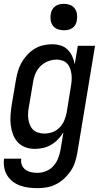

<svg xmlns="http://www.w3.org/2000/svg" viewBox="-27 -769 547 1002"><path d="M168 213Q145 213 122 210Q99 207 78 199.5Q57 192 39.5 178.5Q22 165 10.5 146.5Q-1 128 -5 105Q-9 82 -6 59H84Q81 76 87 91.5Q93 107 106 116.5Q119 126 135 129.5Q151 133 168 133Q191 133 213.5 124Q236 115 252 97Q268 79 276.5 57Q285 35 289 12L304 -78Q292 -59 276 -42Q260 -25 240 -13.5Q220 -2 198.5 3Q177 8 155 8Q129 8 105.5 -0.5Q82 -9 65.5 -27Q49 -45 40.5 -68.5Q32 -92 29 -117Q26 -142 28 -168.5Q30 -195 34 -221L56 -351Q60 -374 66.5 -397Q73 -420 85 -441.5Q97 -463 114.5 -482Q132 -501 153 -514Q174 -527 197.5 -532.5Q221 -538 245 -538Q268 -538 289.5 -531.5Q311 -525 326 -510Q341 -495 350 -475Q359 -455 363 -434L379 -530H469L377 26Q373 50 365.5 74.5Q358 99 343.5 121Q329 143 309.5 161.5Q290 180 266.5 192Q243 204 218 208.5Q193 213 168 213ZM205 -72Q226 -72 247 -79.5Q268 -87 284 -103.5Q300 -120 308.5 -140.5Q317 -161 321 -182L342 -312Q345 -328 346.5 -345Q348 -362 346.5 -377.5Q345 -393 340 -408.5Q335 -424 325 -435.5Q315 -447 300 -452.5Q285 -458 269 -458Q246 -458 223 -449Q200 -440 183 -422.5Q166 -405 157 -382.5Q148 -360 145 -337L123 -207Q120 -191 119.5 -175Q119 -159 121.5 -144Q124 -129 130 -115Q136 -101 147 -91Q158 -81 173.5 -76.5Q189 -72 205 -72ZM306 -611Q290 -611 274.5 -616.5Q259 -622 249.5 -634.5Q240 -647 237.5 -663.5Q235 -680 238 -697Q240 -708 246 -719Q252 -730 262 -737Q272 -744 283.5 -746.5Q295 -749 306 -749Q323 -749 338 -743.5Q353 -738 362.5 -725.5Q372 -713 374.5 -696.5Q377 -680 374 -663Q373 -652 367 -641Q361 -630 351 -623Q341 -616 329.5 -613.5Q318 -611 306 -611Z"/></svg>

Font: Iosevka Curly Medium Oblique
Style: Regular
Weight: 500
Italic angle: -9°
Monospace: yes
Designer: Belleve Invis
Foundry: Belleve Invis
Version: Version 11.1.0; ttfautohint (v1.8.3)